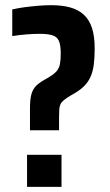

<svg xmlns="http://www.w3.org/2000/svg" viewBox="-20 -716 426 741"><path d="M95.7 -213.2V-296.8Q95.7 -332 101 -351.5Q106.3 -371 118.2 -383.5Q130.1 -395.9 151.4 -408L168.1 -417.6Q189.2 -430.2 198.9 -441.8Q208.6 -453.4 211.5 -469.7Q214.4 -486 214.4 -509.9Q214.4 -542.1 207.3 -558.1Q200.3 -574.1 182.7 -579.7Q165.1 -585.4 133.6 -585.4Q121.6 -585.4 108.7 -584.9Q95.9 -584.4 82.8 -583.3Q69.7 -582.2 55.6 -580.7Q41.5 -579.2 27.3 -576.7V-679.6Q48.8 -684.6 74.6 -688.1Q100.4 -691.6 127.4 -693.8Q154.4 -696 177.2 -696Q219.2 -696 250.7 -687.4Q282.2 -678.7 303.4 -659.3Q324.5 -639.9 335 -607.9Q345.4 -575.9 345.4 -529.2Q345.4 -494.4 342.1 -468.1Q338.9 -441.7 330.4 -421.8Q322 -401.8 306.9 -386Q291.8 -370.2 268.1 -356.2L253.4 -347.7Q236.6 -337.7 227.1 -330.1Q217.6 -322.5 213.5 -313.8Q209.5 -305.2 208.7 -293.3Q207.9 -281.3 207.9 -263.2V-213.2ZM84.4 5.1V-118.6H217.4V5.1Z"/></svg>

Font: Saira Thin Condensed
Style: Regular
Weight: 100
Width: 3
Version: Version 1.101